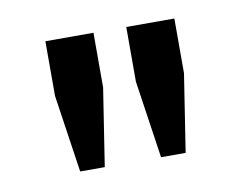

<svg xmlns="http://www.w3.org/2000/svg" viewBox="-41 -772 439 346"><g transform="rotate(-10 178.0 -599.0)"><path d="M60 -620V-720H148V-620L126 -478H81ZM208 -620V-720H296V-620L274 -478H229Z"/></g></svg>

Font: Thasadith
Style: Bold
Weight: 700
Designer: Cadson Demak Co.,Ltd.
Foundry: Cadson Demak Co.,Ltd.
Version: Version 1.000; ttfautohint (v1.6)